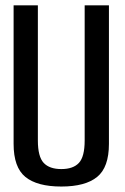

<svg xmlns="http://www.w3.org/2000/svg" viewBox="-20 -695 468 720"><path d="M210 4.5Q300 4.5 344.2 -31.5Q388.5 -67.5 388.5 -155.5V-675H297.5V-168Q297.5 -107.5 276 -84.2Q254.5 -61 210 -61Q165.5 -61 143.8 -84.2Q122 -107.5 122 -168V-675H31V-155.5Q31 -67.5 75.2 -31.5Q119.5 4.5 210 4.5Z"/></svg>

Font: Anybody Condensed
Style: Regular
Weight: 400
Width: 3
Designer: Tyler Finck
Foundry: Etcetera Type Company
Version: Version 1.113;gftools[0.9.25]